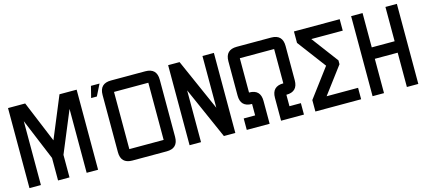

<svg xmlns="http://www.w3.org/2000/svg" viewBox="-63 -1451 4501 2027"><g transform="rotate(-15 2187.5 -437.5)"><path d="M500 0H375V-246.1L187.5 -698.2V0H62.5V-875H250L437.5 -421.9L625 -875H812.5V0H687.5V-698.2L500 -246.1Z M1187.5 0Q1062.5 0 1062.5 -125V-750Q1062.5 -875 1187.5 -875H1562.5Q1687.5 -875 1687.5 -750V-125Q1687.5 0 1562.5 0ZM1187.5 -125H1562.5V-750H1187.5ZM1000 -750H937.5L968.8 -875H1062.5Z M2187.5 -309.1V-875H2312.5V0H2187.5L1937.5 -565.9V0H1812.5V-875H1937.5Z M2437.5 0V-125H2562.5V-250Q2437.5 -250 2437.5 -375V-750Q2437.5 -875 2562.5 -875H2937.5Q3062.5 -875 3062.5 -750V-375Q3062.5 -250 2937.5 -250V-125H3062.5V0H2812.5V-250Q2812.5 -375 2937.5 -375V-750H2562.5V-375Q2687.5 -375 2687.5 -250V0Z M3687.5 -875V-750H3343.8L3562.5 -458.5V-416.5L3343.8 -125H3687.5V0H3187.5V-125L3421.9 -438L3187.5 -750V-875Z M3937.5 0H3812.5V-875H3937.5V-500H4187.5V-875H4312.5V0H4187.5V-375H3937.5Z"/></g></svg>

Font: Oldtimer
Style: Regular
Weight: 400
Designer: GGBotNet
Foundry: GGBotNet
Version: 1.00